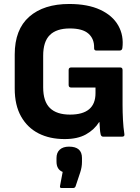

<svg xmlns="http://www.w3.org/2000/svg" viewBox="-20 -687 704 965"><path d="M305 12Q230 12 174 -16.5Q118 -45 86 -101.5Q54 -158 54 -242V-413Q54 -539 127 -603Q200 -667 328 -667Q421 -667 483.5 -638Q546 -609 574.5 -558.5Q603 -508 595 -445Q593 -433 581 -433H464Q452 -433 453 -447Q454 -492 424.5 -518Q395 -544 331 -544Q264 -544 230.5 -511Q197 -478 197 -407V-248Q197 -177 231 -144Q265 -111 332 -111Q460 -111 460 -219V-247H338Q325 -247 325 -260V-335Q325 -348 338 -348H584Q596 -348 596 -335V-159Q596 -124 598 -85Q600 -46 605 -14Q608 0 593 0H499Q489 0 486 -11Q483 -23 482 -40.5Q481 -58 480 -73H478Q454 -35 412 -11.5Q370 12 305 12ZM289 258Q279 258 282 246L295 177Q264 165 264 125V107Q264 80 280.5 65Q297 50 327 50Q392 50 392 107V127Q392 153 383 180L360 249Q357 258 347 258Z"/></svg>

Font: Sofia Sans ExtraBold
Style: Regular
Weight: 800
Designer: Botio Nikoltchev, Ani Petrova
Foundry: lettersoup
Version: Version 4.101; ttfautohint (v1.8.4.7-5d5b)